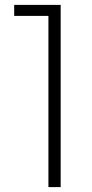

<svg xmlns="http://www.w3.org/2000/svg" viewBox="-20 -765 378 785"><path d="M178 0H228V-745H38V-700H178Z"/></svg>

Font: Plus Jakarta Sans ExtraLight
Style: Regular
Weight: 200
Designer: Gumpita Rahayu
Foundry: Tokotype
Version: Version 2.004; ttfautohint (v1.8.3)